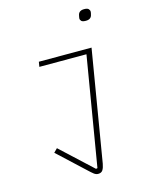

<svg xmlns="http://www.w3.org/2000/svg" viewBox="-138 -832 876 1130"><g transform="rotate(-15 300.0 -267.0)"><path d="M317 212Q304 212 292 203Q280 194 257 172L99 25L121 3L312 180L321 178L432 -486H145L150 -516H471L358 161Q354 184 345.5 198Q337 212 317 212ZM480 -677Q460 -677 453 -684Q446 -691 446 -700Q446 -704 447 -708Q448 -712 449 -718Q454 -746 487 -746Q507 -746 514 -738.5Q521 -731 521 -722Q521 -715 518 -705Q513 -677 480 -677Z"/></g></svg>

Font: IBM Plex Mono ExtraLight
Style: Italic
Weight: 200
Italic angle: -9°
Monospace: yes
Designer: Mike Abbink, Paul van der Laan, Pieter van Rosmalen
Foundry: Bold Monday
Version: Version 2.3